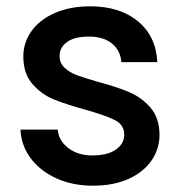

<svg xmlns="http://www.w3.org/2000/svg" viewBox="-20 -580 574 609"><path d="M275 9Q210 9 158.5 -14.5Q107 -38 77 -78.5Q47 -119 45 -169H163Q166 -134 196.5 -110.5Q227 -87 273 -87Q321 -87 347.5 -105.5Q374 -124 374 -153Q374 -184 344.5 -199Q315 -214 251 -232Q189 -249 150 -265Q111 -281 82.5 -314Q54 -347 54 -401Q54 -445 80 -481.5Q106 -518 154.5 -539Q203 -560 266 -560Q360 -560 417.5 -512.5Q475 -465 479 -383H365Q362 -420 335 -442Q308 -464 262 -464Q217 -464 193 -447Q169 -430 169 -402Q169 -380 185 -365Q201 -350 224 -341.5Q247 -333 292 -320Q352 -304 390.5 -287.5Q429 -271 457 -239Q485 -207 486 -154Q486 -107 460 -70Q434 -33 386.5 -12Q339 9 275 9Z"/></svg>

Font: A Bank Premium Med
Style: Regular
Weight: 500
Designer: Ninad Kale (Devanagari), Jonny Pinhorn (Latin), Htun Naung (Myanmar)
Foundry: Indian Type Foundry
Version: 4.004